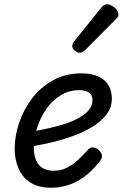

<svg xmlns="http://www.w3.org/2000/svg" viewBox="-20 -864 577 903"><path d="M221 19Q161 19 123 -5.5Q85 -30 67 -72Q49 -114 49 -164Q49 -224 70 -286.5Q91 -349 131 -401.5Q171 -454 229.5 -486.5Q288 -519 363 -519Q412 -519 443.5 -504Q475 -489 490.5 -462.5Q506 -436 506 -400Q506 -358 480 -324.5Q454 -291 410.5 -265Q367 -239 312.5 -220.5Q258 -202 201 -189.5Q144 -177 91 -169L100 -240Q133 -245 175 -253.5Q217 -262 259 -273.5Q301 -285 336.5 -302Q372 -319 393.5 -341.5Q415 -364 415 -393Q415 -418 398 -429Q381 -440 353 -440Q304 -440 264 -415Q224 -390 196.5 -349.5Q169 -309 154 -261.5Q139 -214 139 -170Q139 -138 148.5 -113Q158 -88 179 -74.5Q200 -61 233 -61Q266 -61 293.5 -74.5Q321 -88 345.5 -110.5Q370 -133 394 -160Q406 -174 422 -170Q438 -166 448 -155Q458 -144 459.5 -132Q461 -120 449 -105Q411 -57 372.5 -30Q334 -3 296 8Q258 19 221 19ZM354 -616Q345 -616 332.5 -625.5Q320 -635 320 -646Q320 -653 322.5 -659Q325 -665 330 -671L453 -824Q462 -836 469 -840Q476 -844 484 -844Q494 -844 506.5 -837Q519 -830 528 -819Q537 -808 537 -796Q537 -788 533.5 -783Q530 -778 524 -773L383 -631Q368 -616 354 -616Z"/></svg>

Font: Playwrite US Trad
Style: Regular
Weight: 400
Designer: Veronika Burian, José Scaglione
Foundry: TypeTogether
Version: Version 1.002